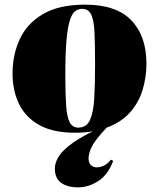

<svg xmlns="http://www.w3.org/2000/svg" viewBox="-20 -557 684 826"><path d="M316 249Q270 249 243 229.5Q216 210 216 168Q216 147 228.5 123Q241 99 276 70.5Q311 42 379 8Q345 14 302 14Q209 14 150 -18.5Q91 -51 62.5 -108.5Q34 -166 34 -241Q34 -321 65 -388.5Q96 -456 165 -496.5Q234 -537 346 -537Q480 -537 545 -469.5Q610 -402 610 -283Q610 -225 593.5 -170.5Q577 -116 539.5 -73.5Q502 -31 439 -8Q390 44 375.5 73Q361 102 361 124Q361 144 371.5 153.5Q382 163 396 163Q410 163 426 156Q442 149 457 130L467 135Q444 196 402 222.5Q360 249 316 249ZM317 -8Q352 -8 367 -40.5Q382 -73 385.5 -134Q389 -195 389 -281Q389 -366 386.5 -418.5Q384 -471 372 -495Q360 -519 333 -519Q317 -519 303.5 -509Q290 -499 280.5 -469.5Q271 -440 266 -383.5Q261 -327 261 -235Q261 -153 264.5 -103Q268 -53 280 -30.5Q292 -8 317 -8Z"/></svg>

Font: Literata 72pt Black
Style: Italic
Weight: 900
Italic angle: -2°
Designer: Latin by Veronika Burian and Jose Scaglione. Greek by Irene Vlachou. Cyrillic by Vera Evstafieva
Foundry: TypeTogether
Version: Version 3.002